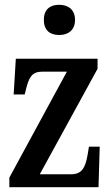

<svg xmlns="http://www.w3.org/2000/svg" viewBox="-20 -781 463 801"><path d="M227 -635C262 -635 293 -653 293 -698C293 -743 262 -761 227 -761C190 -761 163 -743 163 -698C163 -653 190 -635 227 -635ZM19 0H391L396 -169H351L346 -138C336 -78 320 -54 276 -54H146L387 -494V-536H46L37 -387H83L88 -407C101 -460 114 -482 156 -482H259L19 -40Z"/></svg>

Font: Noto Serif Sinhala ExtraCondensed SemiBold
Style: Regular
Weight: 600
Width: 2
Designer: Jelle Bosma - Monotype Design Team
Foundry: Monotype Imaging Inc.
Version: Version 2.007